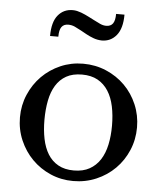

<svg xmlns="http://www.w3.org/2000/svg" viewBox="-51 -728 658 781"><g transform="rotate(5 278.0 -337.0)"><path d="M276.4 -469.2Q326.7 -469.2 370.6 -450.4Q414.6 -431.6 447 -399.2Q479.5 -366.7 498 -323Q516.6 -279.3 516.6 -230Q516.6 -180.2 498 -136.5Q479.5 -92.8 447 -60.3Q414.6 -27.8 370.6 -9Q326.7 9.8 276.4 9.8Q227.1 9.8 183.8 -9Q140.6 -27.8 108.4 -60.3Q76.2 -92.8 57.4 -136.5Q38.6 -180.2 38.6 -230Q38.6 -279.3 57.4 -323Q76.2 -366.7 108.4 -399.2Q140.6 -431.6 183.8 -450.4Q227.1 -469.2 276.4 -469.2ZM275.4 -424.8Q237.3 -424.8 211.2 -410.2Q185.1 -395.5 168.9 -369.1Q152.8 -342.8 145.8 -306.6Q138.7 -270.5 138.7 -228Q138.7 -186 146 -150.4Q153.3 -114.7 169.4 -88.6Q185.5 -62.5 211.7 -47.9Q237.8 -33.2 275.4 -33.2Q313 -33.2 339.4 -47.9Q365.7 -62.5 382.6 -88.6Q399.4 -114.7 407 -150.4Q414.6 -186 414.6 -228Q414.6 -270.5 407 -306.6Q399.4 -342.8 382.6 -369.1Q365.7 -395.5 339.4 -410.2Q313 -424.8 275.4 -424.8ZM254.9 -603Q240.7 -610.8 228.3 -616.5Q215.8 -622.1 201.7 -622.1Q183.6 -622.1 174.6 -609.9Q165.5 -597.7 165.5 -569.8H131.8Q131.8 -627 154.8 -654.8Q177.7 -682.6 214.8 -682.6Q223.6 -682.6 232.4 -680.7Q241.2 -678.7 249.8 -675.5Q258.3 -672.4 266.1 -668.7Q273.9 -665 280.8 -661.6L303.7 -649.9Q318.4 -642.1 330.8 -636.5Q343.3 -630.9 355.5 -630.9Q374 -630.9 382.8 -643.3Q391.6 -655.8 391.6 -682.6H425.8Q425.8 -626.5 402.6 -598.1Q379.4 -569.8 342.8 -569.8Q324.7 -570.3 308.8 -576.2Q293 -582 278.8 -589.8Z"/></g></svg>

Font: Federov2
Style: Regular
Weight: 400
Designer: Olexa M. Volochay | Cyreal.org
Foundry: Olexa M. Volochay | Cyreal.org
Version: Version 1.000